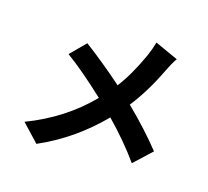

<svg xmlns="http://www.w3.org/2000/svg" viewBox="-139 -959 1278 1182"><g transform="rotate(20 500.0 -368.5)"><path d="M692.4 -788.1 844.7 -734.4Q823.2 -696.3 803.7 -644.5Q746.1 -491.2 668.9 -373Q806.6 -259.8 907.2 -153.3L803.7 -38.1Q709 -149.4 583 -257.8Q423.8 -64.5 210.9 50.8L95.7 -51.8Q325.2 -163.1 475.6 -346.7Q313.5 -473.6 208 -536.1L293.9 -638.7Q418.9 -561.5 557.6 -459Q618.2 -554.7 668 -696.3Q683.6 -742.2 692.4 -788.1Z"/></g></svg>

Font: Nasu
Style: Bold
Weight: 700
Designer: Ryoko NISHIZUKA (kana &amp; ideographs); Paul D. Hunt (Latin, Greek &amp; Cyrillic); Wenlong ZHANG (bopomofo); Sandoll C
Version: Version 2014.1215